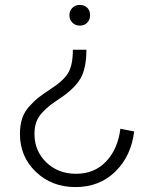

<svg xmlns="http://www.w3.org/2000/svg" viewBox="-20 -521 626 780"><path d="M276 -319H331Q331 -242 306 -200.5Q281 -159 220 -119Q195 -102 182 -92Q169 -82 152 -64Q135 -46 127.5 -25Q120 -4 120 23Q120 92 168 138.5Q216 185 289 185Q364 185 411.5 134.5Q459 84 469 2L525 13Q513 113 448.5 176Q384 239 287 239Q190 239 125.5 177Q61 115 61 23Q61 -12 70 -39.5Q79 -67 99.5 -89.5Q120 -112 137.5 -125.5Q155 -139 188 -161Q238 -193 257 -225Q276 -257 276 -319ZM346 -459Q346 -441 334.5 -429Q323 -417 304 -417Q286 -417 274 -429Q262 -441 262 -459Q262 -477 274 -489Q286 -501 304 -501Q323 -501 334.5 -489.5Q346 -478 346 -459Z"/></svg>

Font: Metropolitano Light
Style: Regular
Weight: 300
Designer: Fonts by Alex Slobzheninov & Chris M. Simpson / Changes by Cristiano Sobral
Foundry: Fonts by Alex Slobzheninov & Chris M. Simpson / Changes by Cristiano Sobral
Version: Version 1.00;August 30, 2020;FontCreator 13.0.0.2681 64-bit